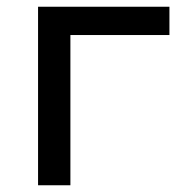

<svg xmlns="http://www.w3.org/2000/svg" viewBox="-20 -550 528 570"><path d="M483 -530H93V0H189V-446H483Z"/></svg>

Font: AWKNG-Font Medium
Style: Regular
Weight: 500
Designer: Awakening Church
Foundry: Awakening Church
Version: Version 1.700;PS 001.700;hotconv 1.0.88;makeotf.lib2.5.64775